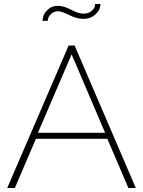

<svg xmlns="http://www.w3.org/2000/svg" viewBox="-20 -937 715 957"><path d="M269 -881Q250 -881 237 -869.5Q224 -858 221 -848.5Q218 -839 218 -833H192Q192 -842 196 -857Q200 -872 219.5 -890Q239 -908 270 -908Q297 -908 334 -888.5Q371 -869 396 -869Q420 -869 434.5 -881Q449 -893 451.5 -902Q454 -911 454 -917H481Q481 -907 476 -892.5Q471 -878 450 -860.5Q429 -843 395 -843Q363 -843 325 -862Q287 -881 269 -881ZM322 -710H352L657 0H620L515 -245H159L54 0H16ZM504 -275 337 -666 169 -275Z"/></svg>

Font: Raleway-v4020 ExtraLight
Style: Regular
Weight: 275
Designer: Matt McInerney, Pablo Impallari, Rodrigo Fuenzalida
Foundry: Matt McInerney, Pablo Impallari, Rodrigo Fuenzalida
Version: Version 4.020;PS 004.020;hotconv 1.0.88;makeotf.lib2.5.64775